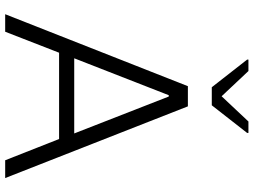

<svg xmlns="http://www.w3.org/2000/svg" viewBox="-136 -820 956 723"><g transform="rotate(90 341.5 -458.0)"><path d="M33 0 304 -688H380L650 0H583L503 -203H178L99 0ZM199 -260H482L343 -616H338ZM308 -778 204 -911V-916H247L342 -815L437 -916H480V-911L376 -778Z"/></g></svg>

Font: Saira Light
Style: Regular
Weight: 300
Designer: Hector Gatti with collaboration of the Omnibus-Type team
Foundry: Omnibus-Type
Version: Version 1.100; ttfautohint (v1.8.3)